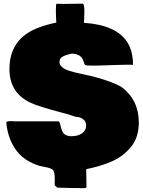

<svg xmlns="http://www.w3.org/2000/svg" viewBox="-20 -880 766 1032"><path d="M694.3 -531.7Q694.3 -531.7 662.1 -532.2Q639.6 -532.2 604.5 -530.8L575.2 -529.8Q510.7 -527.3 476.3 -527.3Q441.9 -527.3 437.7 -530.8Q433.6 -534.2 429.7 -548.3Q417.5 -591.3 366.2 -591.8L353.5 -588.9Q313 -579.1 304.2 -564.5Q299.8 -557.1 299.8 -546.4Q299.8 -535.6 307.4 -526.4Q314.9 -517.1 324.2 -511.5Q333.5 -505.9 350.8 -500Q368.2 -494.1 377.9 -491.9Q387.7 -489.7 406.7 -485.4L481 -468.8Q584.5 -441.4 634.3 -411.6Q726.1 -342.3 726.1 -221.2Q726.1 -140.6 683.1 -89.1Q640.1 -37.6 578.9 -11.5Q517.6 14.6 443.4 29.3L444.8 114.3L445.3 122.6Q444.3 131.3 434.1 131.3Q360.8 131.3 287.6 128.4L273.9 115.7Q274.4 104 274.4 84Q274.4 43.5 264.4 33.2Q254.4 22.9 215.1 16.4Q175.8 9.8 135.7 -12.5Q95.7 -34.7 70.8 -67.4Q22.5 -130.4 13.7 -221.2Q14.6 -229 38.1 -229L61.5 -228H294.9Q300.8 -225.6 305.2 -205.3Q309.6 -185.1 314.9 -173.8Q327.6 -147.9 363.8 -147.9Q399.9 -147.9 421.4 -163.8Q442.9 -179.7 442.9 -203.9Q442.9 -228 427.2 -239Q411.6 -250 399.9 -250.7Q388.2 -251.5 380.1 -254.2Q372.1 -256.8 359.1 -261.2Q346.2 -265.6 335.4 -268.6L316.9 -273.4Q185.1 -308.1 147 -326.7Q30.8 -378.9 30.8 -508.8Q30.8 -671.4 184.6 -730.5Q230 -747.6 282.7 -758.8Q280.3 -792 280.3 -823Q280.3 -854 283.2 -859.9Q310.5 -858.9 321.3 -858.9L422.9 -860.4Q433.6 -860.4 433.6 -819.8L431.6 -757.3Q606.4 -745.6 665 -651.9Q694.8 -604 694.8 -532.7Z"/></svg>

Font: Bowlby One
Style: Regular
Weight: 400
Designer: vernon adams
Foundry: vernon adams
Version: Version 1.001